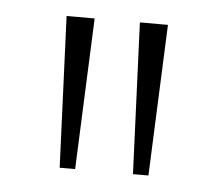

<svg xmlns="http://www.w3.org/2000/svg" viewBox="-33 -740 383 334"><g transform="rotate(5 159.0 -573.0)"><path d="M82 -441 71 -705H120L109 -441ZM210 -441 199 -705H248L237 -441Z"/></g></svg>

Font: Nunito Sans 12pt ExtraLight SemiCondensed
Style: Regular
Weight: 200
Width: 4
Version: Version 3.101;gftools[0.9.27]